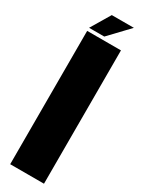

<svg xmlns="http://www.w3.org/2000/svg" viewBox="-239 -949 738 979"><g transform="rotate(30 129.5 -459.0)"><path d="M29 0H228V-785H29ZM29.5 -803.5H119L227.5 -917.5H97.5Z"/></g></svg>

Font: Anybody Condensed Black
Style: Regular
Weight: 900
Width: 3
Designer: Tyler Finck
Foundry: Etcetera Type Company
Version: Version 1.113;gftools[0.9.25]